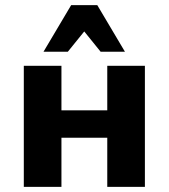

<svg xmlns="http://www.w3.org/2000/svg" viewBox="-20 -730 659 750"><path d="M399 0V-473H546V0ZM73 0V-473H220V0ZM126 -192V-299H491V-192ZM373 -528 285 -637 258 -710H360L468 -528ZM150 -528 258 -710H360L334 -638L245 -528Z"/></svg>

Font: Ysabeau SC ExtraBold
Style: Regular
Weight: 800
Designer: Christian Thalmann (Catharsis Fonts)
Version: Version 2.001;gftools[0.9.30]; featfreeze: smcp